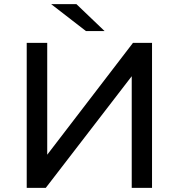

<svg xmlns="http://www.w3.org/2000/svg" viewBox="-20 -907 863 927"><path d="M109 0V-700H208V-160L622 -700H714V0H616V-539L201 0ZM395 -757 227 -887H349L485 -757Z"/></svg>

Font: MOST Montserrat Medium
Style: Regular
Weight: 500
Designer: Julieta Ulanovsky
Foundry: Julieta Ulanovsky
Version: Version 8.000;March 11, 2024;FontCreator 15.0.0.2926 64-bit